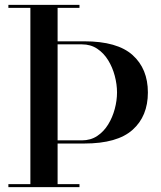

<svg xmlns="http://www.w3.org/2000/svg" viewBox="-20 -770 662 790"><path d="M196.5 -179.5V-192.5H317Q353 -192.5 380 -210.5Q407 -228.5 425 -257.8Q443 -287 452.2 -321.8Q461.5 -356.5 461.5 -389.5Q461.5 -423 452.2 -458Q443 -493 425 -522.2Q407 -551.5 380 -569.5Q353 -587.5 317 -587.5H196.5V-600H327Q462.5 -600 525.5 -543.5Q588.5 -487 588.5 -389.5Q588.5 -292 525.5 -235.8Q462.5 -179.5 327 -179.5ZM14.5 0V-12.5H307V0ZM105 0V-750H217V0ZM14.5 -737.5V-750H307V-737.5Z"/></svg>

Font: Bodoni Moda 18pt Medium
Style: Regular
Weight: 500
Designer: Owen Earl
Foundry: indestructible type
Version: Version 2.004